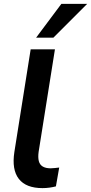

<svg xmlns="http://www.w3.org/2000/svg" viewBox="-20 -959 469 989"><path d="M199 10Q114 10 77 -37.5Q40 -85 54 -176L138 -705H263L179 -177Q175 -148 180 -129Q185 -110 200.5 -101Q216 -92 241 -92Q252 -92 263 -93.5Q274 -95 285 -96L268 1Q253 5 235 7.5Q217 10 199 10ZM166 -765 296 -939H429L255 -765Z"/></svg>

Font: Nunito Sans 12pt ExtraLight 12pt
Style: Bold Italic
Weight: 700
Italic angle: -9°
Version: Version 3.101;gftools[0.9.27]